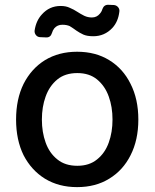

<svg xmlns="http://www.w3.org/2000/svg" viewBox="-20 -768 643 799"><path d="M171.9 -612.3Q161.1 -612.3 148.4 -613.3Q136.7 -613.3 129.9 -621.6Q123 -629.9 124 -640.6Q129.9 -681.6 154.3 -708Q185.5 -743.2 232.4 -743.2Q254.9 -743.2 270.5 -735.4Q287.1 -728.5 301.8 -718.8Q315.4 -710 329.1 -703.1Q331.1 -702.1 331.1 -702.1Q345.7 -695.3 362.3 -695.3Q382.8 -695.3 395.5 -710.9Q403.3 -719.7 406.2 -730.5Q413.1 -749 431.6 -748Q434.6 -748 441.9 -747.6Q449.2 -747.1 454.1 -747.1Q464.8 -746.1 471.7 -737.8Q478.5 -729.5 476.6 -718.8Q471.7 -677.7 447.3 -651.4Q415 -617.2 368.2 -617.2Q342.8 -617.2 327.1 -624Q310.5 -631.8 297.9 -640.6Q286.1 -649.4 273.4 -657.2Q272.5 -658.2 270.5 -659.2Q257.8 -665 239.3 -665Q218.8 -665 206.1 -650.4Q199.2 -641.6 196.3 -630.9Q190.4 -611.3 171.9 -612.3ZM300.8 10.7Q224.6 10.7 167 -24.4Q110.4 -59.6 78.1 -122.1Q46.9 -185.5 46.9 -270.5Q46.9 -355.5 78.1 -418.9Q110.4 -482.4 167 -517.6Q224.6 -552.7 300.8 -552.7Q377.9 -552.7 434.6 -517.6Q492.2 -482.4 523.4 -418.9Q555.7 -355.5 555.7 -270.5Q555.7 -185.5 523.4 -122.1Q492.2 -59.6 434.6 -24.4Q377.9 10.7 300.8 10.7ZM301.8 -78.1Q351.6 -78.1 383.8 -104.5Q417 -130.9 432.6 -174.8Q448.2 -217.8 448.2 -270.5Q448.2 -323.2 432.6 -366.2Q417 -410.2 383.8 -437.5Q351.6 -463.9 301.8 -463.9Q251 -463.9 218.8 -437.5Q185.5 -410.2 169.9 -366.2Q154.3 -323.2 154.3 -270.5Q154.3 -217.8 169.9 -174.8Q185.5 -130.9 218.8 -104.5Q251 -78.1 301.8 -78.1Z"/></svg>

Font: DeepSea
Style: Medium
Weight: 500
Designer: Stem
Version: Version 3.019;git-0a5106e0b